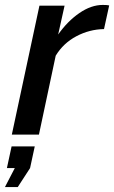

<svg xmlns="http://www.w3.org/2000/svg" viewBox="-48 -546 463 779"><path d="M112 -523H214L188 -406Q226 -460 274 -493Q322 -526 369 -526Q379 -526 385 -525.5Q391 -525 395 -524L374 -428Q315 -427 262 -399Q209 -371 178 -320L110 0H0ZM-28 213 12 136H-20L-1 48H93L74 136L24 213Z"/></svg>

Font: Raleway Thin SemiBold
Style: Italic
Weight: 600
Italic angle: -12°
Version: Version 4.026